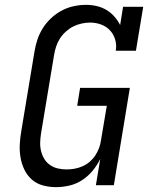

<svg xmlns="http://www.w3.org/2000/svg" viewBox="-20 -763 640 791"><path d="M211 8Q183 8 157 1Q131 -6 111.5 -23Q92 -40 80.5 -64Q69 -88 64.5 -114.5Q60 -141 61.5 -169Q63 -197 68 -225L122 -550Q126 -575 134 -599.5Q142 -624 156.5 -647Q171 -670 191 -688.5Q211 -707 234.5 -719.5Q258 -732 283.5 -737.5Q309 -743 334 -743Q357 -743 378.5 -738Q400 -733 418.5 -722Q437 -711 451 -695Q465 -679 475 -660L487 -735H570L540 -554H457Q461 -578 454.5 -600Q448 -622 433 -638Q418 -654 396.5 -662Q375 -670 351 -670Q334 -670 316 -666Q298 -662 282 -654Q266 -646 251.5 -633Q237 -620 227 -604.5Q217 -589 211.5 -572Q206 -555 203 -538L149 -213Q146 -194 145.5 -175.5Q145 -157 149.5 -139.5Q154 -122 163 -107.5Q172 -93 186.5 -83Q201 -73 218.5 -69Q236 -65 254 -65Q271 -65 287.5 -68Q304 -71 320 -78Q336 -85 349.5 -96.5Q363 -108 372.5 -122.5Q382 -137 388 -153Q394 -169 396 -185L420 -327H298L310 -401H515L449 0H375L393 -108Q380 -82 361.5 -59.5Q343 -37 318.5 -21Q294 -5 266 1.5Q238 8 211 8Z"/></svg>

Font: Iosevka Etoile
Style: Italic
Weight: 400
Italic angle: -9°
Designer: Belleve Invis
Foundry: Belleve Invis
Version: Version 22.1.2; ttfautohint (v1.8.4)